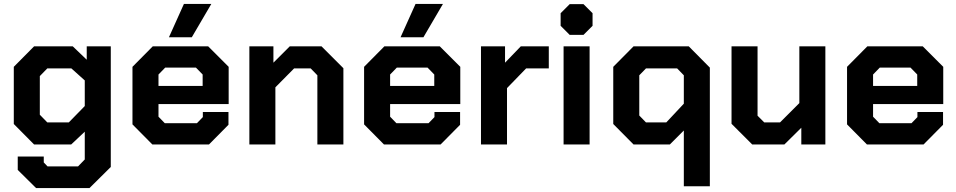

<svg xmlns="http://www.w3.org/2000/svg" viewBox="-20 -733 4850 974"><path d="M542 -498V114L434 221H163L70 129V61H202V91L221 111H376L410 76V-65L341 0H153L50 -104V-394L153 -498H349L420 -430V-498ZM410 -325 342 -386H220L182 -347V-151L220 -112H329L410 -195Z M652 -102V-394L755 -498H1036L1140 -394V-205H784V-141L816 -108H979L1009 -139V-165H1139V-100L1040 0H753ZM1008 -297V-355L974 -390H818L784 -355V-297ZM913 -713H1052L953 -544H837Z M1245 -498H1367V-415L1450 -498H1611L1722 -387V0H1590V-351L1556 -386H1472L1377 -290V0H1245Z M1827 -102V-394L1930 -498H2211L2315 -394V-205H1959V-141L1991 -108H2154L2184 -139V-165H2314V-100L2215 0H1928ZM2183 -297V-355L2149 -390H1993L1959 -355V-297ZM2088 -713H2227L2128 -544H2012Z M2420 -498H2542V-415L2622 -498H2764V-386H2649L2552 -286V0H2420Z M2824 -602V-666L2870 -712H2940L2986 -666V-602L2940 -556H2870ZM2839 -498H2971V0H2839Z M3449 -71 3378 0H3194L3091 -104V-394L3194 -498H3474L3581 -390V212H3449ZM3360 -112 3449 -207V-351L3415 -386H3257L3223 -351V-147L3257 -112Z M3691 -105V-498H3823V-146L3857 -112H3937L4035 -210V-498H4167V0H4045V-85L3959 0H3796Z M4277 -102V-394L4380 -498H4661L4765 -394V-205H4409V-141L4441 -108H4604L4634 -139V-165H4764V-100L4665 0H4378ZM4633 -297V-355L4599 -390H4443L4409 -355V-297Z"/></svg>

Font: Chakra Petch
Style: Bold
Weight: 700
Designer: Katatrad Aksorn Co.,Ltd.
Foundry: Cadson Demak Co.,Ltd.
Version: Version 1.000; ttfautohint (v1.6)